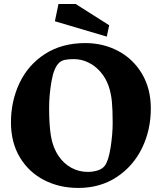

<svg xmlns="http://www.w3.org/2000/svg" viewBox="-20 -904 793 941"><path d="M398.4 -692.9Q485.8 -692.9 559.3 -654.1Q632.8 -615.2 676 -542.2Q719.2 -469.2 719.2 -372.1Q719.2 -266.6 675.8 -177.7Q632.3 -88.9 551.5 -35.9Q470.7 17.1 363.8 17.1Q270.5 17.1 195.6 -21.7Q120.6 -60.5 77.1 -133.3Q33.7 -206.1 33.7 -304.2Q33.7 -408.7 75.9 -497.6Q118.2 -586.4 200.7 -639.6Q283.2 -692.9 398.4 -692.9ZM410.2 -61.5Q435.1 -61.5 458.3 -68.6Q481.4 -75.7 493.7 -91.8Q511.7 -115.7 522 -180.7Q532.2 -245.6 532.2 -301.8Q532.2 -366.7 528.3 -406.5Q524.4 -446.3 512.7 -481.4Q499 -521 472.9 -551.3Q446.8 -581.5 412.8 -597.9Q378.9 -614.3 341.8 -614.3Q317.4 -614.3 299.1 -610.8Q280.8 -607.4 268.6 -595.2Q243.7 -570.8 232.2 -504.4Q220.7 -438 220.7 -374.5Q220.7 -292 229.7 -236.6Q238.8 -181.2 267.6 -138.7Q292.5 -102.1 329.6 -81.8Q366.7 -61.5 410.2 -61.5ZM249 -799.8 266.6 -884.3H351.1L515.1 -780.3L503.4 -724.6Z"/></svg>

Font: Vesper Libre Heavy
Style: Regular
Weight: 900
Designer: Robert Keller & Kimya Gandhi
Foundry: Mota Italic
Version: Version 1.058